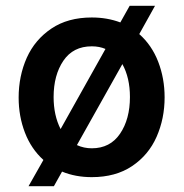

<svg xmlns="http://www.w3.org/2000/svg" viewBox="-20 -601 630 659"><path d="M72 -403Q100 -465 156.5 -503Q213 -541 295 -541Q348 -541 393 -524L425 -581H512L458 -484Q501 -446 523 -389Q545 -332 545 -267Q545 -194 517.5 -131.5Q490 -69 433.5 -31Q377 7 295 7Q239 7 193 -12L165 38H78L129 -52Q87 -90 65.5 -146Q44 -202 44 -266Q44 -340 72 -403ZM295 -92Q358 -92 392 -142Q426 -192 426 -268Q426 -334 400 -381L244 -103Q268 -92 295 -92ZM188 -158 342 -433Q321 -442 295 -442Q231 -442 197.5 -392.5Q164 -343 164 -268Q164 -205 188 -158Z"/></svg>

Font: Lopes Sans SemiBold
Style: Regular
Weight: 600
Designer: Gabriel Lam, Diego Maldonado
Foundry: TypeRant, Foresti Design
Version: Version 4.000